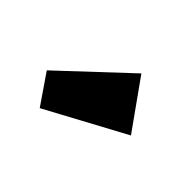

<svg xmlns="http://www.w3.org/2000/svg" viewBox="-59 -873 442 442"><g transform="rotate(45 161.5 -652.0)"><path d="M90 -541 40 -614 199 -763 283 -645Z"/></g></svg>

Font: Outfit Thin
Style: Bold
Weight: 700
Version: Version 1.100;gftools[0.9.27]